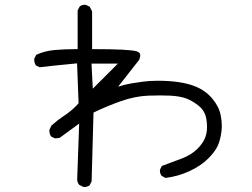

<svg xmlns="http://www.w3.org/2000/svg" viewBox="-20 -752 1040 792"><path d="M466.3 -489.7 362.8 -386.2 357.4 -489.7ZM327.1 19.5Q340.8 19.5 349.6 12.2L357.9 -3.9L365.7 -287.6Q423.3 -315.4 479.5 -335Q536.6 -355 590.8 -357.4Q617.7 -358.4 640.9 -358.4Q664.1 -358.4 683.6 -357.4Q723.6 -355 748.5 -345.7Q773.4 -336.4 799.3 -315.9Q826.2 -294.4 831.5 -259.3Q834 -243.7 834 -228.3Q834 -212.9 831.1 -200.2Q828.1 -187.5 823.7 -178.2Q814 -157.7 794.9 -138.7Q768.6 -112.3 727.8 -97.4Q687 -82.5 647.5 -67.4L640.1 -52.2Q639.6 -50.3 639.6 -48.8Q639.6 -35.2 647 -26.4L662.6 -18.1Q714.8 -24.4 761.2 -45.9Q808.6 -67.9 838.9 -98.1Q866.7 -126 877.7 -149.7Q888.7 -173.3 893.1 -207Q895 -220.2 895 -233.4Q895 -254.9 890.1 -277.8Q882.8 -313.5 855 -346.2Q827.1 -378.9 785.6 -395.5Q728 -418.9 630.4 -418.9Q596.7 -418.9 568.4 -415Q520 -408.7 491.2 -401.4L467.3 -394.5L554.2 -505.4Q558.6 -516.1 558.6 -523.9Q558.6 -530.3 554.7 -534.2Q550.8 -538.1 543 -540.5Q511.7 -549.3 368.2 -549.3H359.9V-705.1L350.1 -724.1L334.5 -731.9Q332.5 -732.4 331.1 -732.4Q317.4 -732.4 308.6 -725.1L300.3 -709V-549.3H292Q246.6 -549.3 205.3 -545.7Q164.1 -542 129.4 -525.9L121.6 -510.3Q121.1 -508.3 121.1 -506.8Q121.1 -492.7 128.4 -481.9L144 -474.6Q172.4 -478.5 297.9 -490.7L304.2 -326.2Q297.9 -318.8 293.5 -314.5Q271 -292 243.9 -274.2Q216.8 -256.3 192.4 -234.4L184.1 -217.3Q183.6 -215.3 183.6 -213.9Q183.6 -199.7 190.9 -189L206.5 -181.2L225.6 -183.1L306.6 -242.2L298.3 -10.3Q299.8 2 307.1 10.7L323.7 19Q325.7 19.5 327.1 19.5Z"/></svg>

Font: NaikaiFont
Style: Light
Weight: 300
Version: Version 1.89